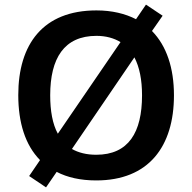

<svg xmlns="http://www.w3.org/2000/svg" viewBox="-20 -770 831 830"><path d="M732 -358C732 -476 700 -572 637 -636L683 -702L611 -750L568 -687C521 -711 464 -725 397 -725C166 -725 59 -579 59 -359C59 -240 89 -143 153 -78L106 -9L179 40L225 -27C271 -3 328 10 396 10C623 10 732 -137 732 -358ZM197 -358C197 -518 257 -615 397 -615C438 -615 473 -605 501 -588L230 -192C207 -234 197 -291 197 -358ZM594 -358C594 -198 536 -101 396 -101C354 -101 319 -110 291 -126L561 -522C583 -480 594 -425 594 -358Z"/></svg>

Font: Noto Sans Balinese SemiBold
Style: Regular
Weight: 600
Designer: Aditya Bayu, David Williams
Foundry: David Williams
Version: Version 2.005